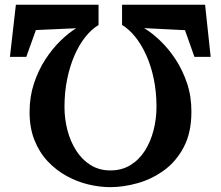

<svg xmlns="http://www.w3.org/2000/svg" viewBox="-20 -772 910 792"><path d="M826 -752.5 849 -537.5H782L743 -647.5L574.5 -656Q606.5 -637 641 -604Q675.5 -571 704.5 -526.8Q733.5 -482.5 751.8 -428Q770 -373.5 769.5 -310.5Q769.5 -225 738.2 -165.5Q707 -106 656.8 -69.5Q606.5 -33 547.8 -16.5Q489 0 434.5 0Q391.5 0 345.2 -11Q299 -22 255.8 -45.5Q212.5 -69 177.8 -105.5Q143 -142 122.5 -193Q102 -244 102 -309.5Q102 -372.5 119.8 -426.8Q137.5 -481 166.2 -525.5Q195 -570 228.5 -602.8Q262 -635.5 294 -655.5L128 -648L88.5 -537.5H21L45.5 -752.5H386.5V-669Q357.5 -651.5 332 -619.5Q306.5 -587.5 287.2 -543.2Q268 -499 257 -445.2Q246 -391.5 246 -331Q246 -281.5 258.2 -234.8Q270.5 -188 294.5 -150.5Q318.5 -113 354 -91Q389.5 -69 435 -69Q482.5 -69 518.2 -91Q554 -113 577.8 -150.5Q601.5 -188 613.5 -235Q625.5 -282 625.5 -332Q625.5 -393 614.2 -447Q603 -501 583 -545Q563 -589 537.5 -620.5Q512 -652 483.5 -669V-752.5Z"/></svg>

Font: Merriweather 20pt ExtraBold
Style: Regular
Weight: 800
Version: Version 2.100